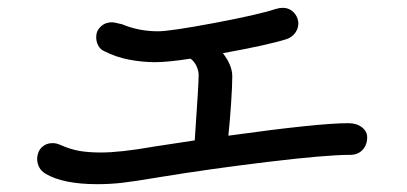

<svg xmlns="http://www.w3.org/2000/svg" viewBox="-20 -612 1040 491"><path d="M919 -261Q919 -241 907 -228.5Q895 -216 876 -216Q814 -216 665 -198Q516 -180 388 -159Q323 -148 292 -144.5Q261 -141 229 -141Q141 -141 96 -168Q75 -181 75 -207Q76 -225 87 -235.5Q98 -246 114 -246Q124 -246 133 -242Q160 -230 183.5 -226Q207 -222 238 -222Q288 -222 373 -237L478 -253Q488 -396 488 -420Q488 -431 482.5 -443Q477 -455 467 -462Q410 -453 376 -453Q344 -453 310 -459.5Q276 -466 247 -481Q237 -485 231.5 -495Q226 -505 226 -517Q226 -533 237.5 -544Q249 -555 266 -555Q272 -555 292 -550Q335 -532 384 -532Q415 -532 527 -553Q639 -574 685 -589Q695 -592 703 -592Q717 -592 727 -584Q737 -576 741 -564Q743 -556 743 -553Q743 -539 735 -528Q727 -517 713 -512Q666 -497 550 -476Q574 -445 574 -417Q574 -393 571 -348Q568 -303 564 -265Q794 -297 871 -297Q892 -297 905.5 -286.5Q919 -276 919 -261Z"/></svg>

Font: Tsukimi Rounded Medium
Style: Regular
Weight: 500
Designer: Takashi Funayama
Foundry: Takashi Funayama
Version: Version 1.032; ttfautohint (v1.8.3)